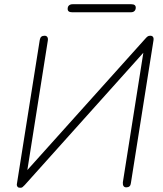

<svg xmlns="http://www.w3.org/2000/svg" viewBox="-20 -880 772 908"><path d="M76 8Q72 8 68.5 7Q65 6 63 3.5Q61 1 60 -2.5Q59 -6 60 -11L168 -691Q170 -702 175.5 -706.5Q181 -711 191 -711Q200 -711 204 -704.5Q208 -698 206 -687L104 -42H79L668 -698Q675 -706 679.5 -708.5Q684 -711 691 -711Q697 -711 700.5 -708.5Q704 -706 705.5 -701.5Q707 -697 706 -690L599 -14Q598 -4 592.5 1Q587 6 577 6Q568 6 564 -0.5Q560 -7 561 -18L663 -663H687L97 -5Q90 2 86.5 5Q83 8 76 8ZM321 -822Q300 -822 300 -838Q300 -849 306.5 -854.5Q313 -860 323 -860H601Q622 -860 622 -844Q622 -834 616 -828Q610 -822 599 -822Z"/></svg>

Font: Nunito ExtraLight
Style: Italic
Weight: 200
Italic angle: -9°
Designer: Vernon Adams
Foundry: Vernon Adams
Version: Version 3.602